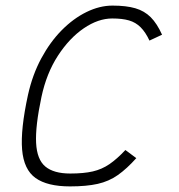

<svg xmlns="http://www.w3.org/2000/svg" viewBox="-20 -652 640 686"><path d="M428 -116 467 -87Q433 -49 401 -26.5Q369 -4 329 5Q289 14 230 14Q149 14 107 -16Q65 -46 59 -117.5Q53 -189 80 -313Q96 -385 127.5 -443.5Q159 -502 200.5 -544Q242 -586 289 -609Q336 -632 382 -632Q431 -632 463.5 -622.5Q496 -613 518.5 -590.5Q541 -568 559 -528L514 -507Q500 -537 482.5 -554.5Q465 -572 441 -579Q417 -586 381 -586Q331 -586 279.5 -551Q228 -516 187 -453Q146 -390 128 -305Q106 -201 109 -141.5Q112 -82 142 -57Q172 -32 231 -32Q279 -32 311.5 -39.5Q344 -47 371 -65.5Q398 -84 428 -116Z"/></svg>

Font: Victor Mono Thin Thin
Style: Italic
Weight: 250
Italic angle: -12°
Monospace: yes
Version: Version 1.561;gftools[0.9.30]